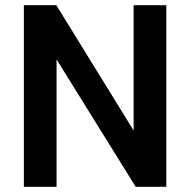

<svg xmlns="http://www.w3.org/2000/svg" viewBox="-20 -720 733 740"><path d="M621 -700V0H503L198 -491V0H72V-700H197L495 -217V-700Z"/></svg>

Font: Sarabun SemiBold
Style: Regular
Weight: 600
Designer: Suppakit Chalermlarp | Katatrad Co.,Ltd.
Foundry: Cadson Demak Co.,Ltd.
Version: Version 1.000; ttfautohint (v1.6)